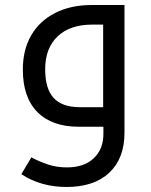

<svg xmlns="http://www.w3.org/2000/svg" viewBox="-20 -505 601 765"><path d="M245 240Q143 240 65 189L105 122Q137 139 171.5 150.5Q206 162 247 162Q315 162 353.5 125.5Q392 89 392 29V0H294Q187 0 129 -58.5Q71 -117 71 -228Q71 -307 104.5 -364.5Q138 -422 200 -453.5Q262 -485 345 -485H476V24Q476 126 415.5 183Q355 240 245 240ZM391 -78V-407H348Q259 -407 209.5 -360Q160 -313 160 -229Q160 -151 194 -114.5Q228 -78 297 -78Z"/></svg>

Font: Noto Kufi Arabic
Style: Regular
Weight: 400
Designer: Monotype Design Team, David Williams, Khaled Hosny
Foundry: Google LLC
Version: Version 2.109; ttfautohint (v1.8.4.7-5d5b)